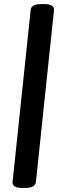

<svg xmlns="http://www.w3.org/2000/svg" viewBox="-20 -788 315 946"><path d="M90 138Q39 138 42 108L131 -738Q133 -768 183 -768H198Q248 -768 246 -738L157 108Q154 138 105 138Z"/></svg>

Font: Asap Semi Expanded Semi Expanded Regular
Style: Bold Italic
Weight: 700
Width: 6
Italic angle: -6°
Designer: Pablo Cosgaya
Foundry: Omnibus-Type
Version: Version 3.001; ttfautohint (v1.8.4.7-5d5b)